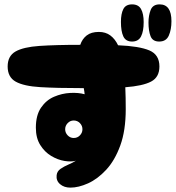

<svg xmlns="http://www.w3.org/2000/svg" viewBox="-20 -859 804 878"><path d="M302 -1Q273 -1 254.5 -17Q236 -33 239 -58Q241 -76 257 -87Q273 -98 293 -106.5Q313 -115 327 -124Q306 -118 275 -123Q244 -128 214 -146Q184 -164 164 -196Q144 -228 144 -275Q144 -332 167.5 -366.5Q191 -401 227 -416.5Q263 -432 301 -434Q339 -436 367 -428Q366 -441 363 -456H357Q240 -456 164.5 -460.5Q89 -465 52 -485.5Q15 -506 15 -555Q15 -603 51 -623.5Q87 -644 160.5 -649Q234 -654 347 -654Q356 -681 376.5 -697Q397 -713 432 -713Q463 -713 484.5 -697Q506 -681 520 -652Q617 -648 663 -628.5Q709 -609 709 -555Q709 -506 671 -486Q633 -466 553 -460Q554 -436 554.5 -411Q555 -386 555 -360Q555 -262 530 -193.5Q505 -125 465.5 -82.5Q426 -40 382.5 -20.5Q339 -1 302 -1ZM317 -228Q334 -228 345.5 -240Q357 -252 357 -268Q357 -284 345.5 -296Q334 -308 317 -308Q301 -308 289.5 -296Q278 -284 278 -268Q278 -252 289.5 -240Q301 -228 317 -228ZM708 -669Q678 -669 668.5 -693.5Q659 -718 659 -756Q659 -788 669 -813.5Q679 -839 710 -839Q764 -839 764 -762Q764 -724 752 -696.5Q740 -669 708 -669ZM584 -669Q555 -669 544 -692.5Q533 -716 533 -759Q533 -796 544 -817.5Q555 -839 584 -839Q613 -839 625 -817.5Q637 -796 637 -758Q637 -716 625 -692.5Q613 -669 584 -669Z"/></svg>

Font: Cherry Bomb One
Style: Regular
Weight: 400
Designer: satsuyako
Foundry: satsuyako
Version: Version 4.100; ttfautohint (v1.8.3)